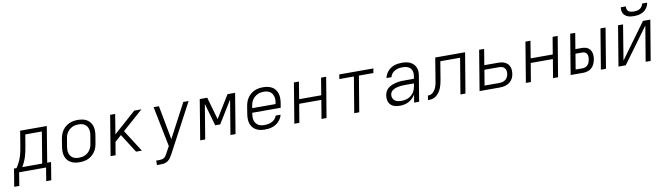

<svg xmlns="http://www.w3.org/2000/svg" viewBox="-67 -1487 8509 2450"><g transform="rotate(-10 4187.5 -262.5)"><path d="M-25 172 13 -58H45Q66 -88 82.5 -121Q99 -154 110.5 -188Q122 -222 129 -256.5Q136 -291 142 -325L174 -520H519L443 -58H493L455 172H390L418 0H69L41 172ZM120 -58H378L445 -462H230L206 -316Q200 -283 193.5 -250Q187 -217 177 -184.5Q167 -152 152.5 -120Q138 -88 120 -58Z M852 8Q852 8 852 8Q852 8 852 8Q821 8 791 2Q761 -4 736.5 -18.5Q712 -33 694 -56Q676 -79 668 -107Q660 -135 660 -166Q660 -197 665 -228L681 -328Q686 -355 695.5 -382Q705 -409 721.5 -433Q738 -457 761.5 -476.5Q785 -496 811.5 -507.5Q838 -519 866 -523.5Q894 -528 921 -528Q921 -528 921 -528Q921 -528 921 -528Q952 -528 982 -522Q1012 -516 1037 -501.5Q1062 -487 1079.5 -464Q1097 -441 1105.5 -413Q1114 -385 1114 -354Q1114 -323 1109 -292L1092 -192Q1088 -165 1078.5 -138Q1069 -111 1052 -87Q1035 -63 1012 -43.5Q989 -24 962.5 -12.5Q936 -1 908 3.5Q880 8 852 8ZM853 -50Q873 -50 894 -53.5Q915 -57 934.5 -66.5Q954 -76 971 -90.5Q988 -105 999.5 -123Q1011 -141 1018 -161Q1025 -181 1028 -202L1045 -302Q1049 -323 1049 -344.5Q1049 -366 1044 -386Q1039 -406 1028 -422.5Q1017 -439 1000 -450Q983 -461 962.5 -465.5Q942 -470 920 -470Q900 -470 879.5 -466.5Q859 -463 839.5 -453.5Q820 -444 803 -429.5Q786 -415 774 -397Q762 -379 755 -359Q748 -339 745 -318L728 -218Q725 -197 724.5 -175.5Q724 -154 729 -134Q734 -114 745.5 -97.5Q757 -81 773.5 -70Q790 -59 811 -54.5Q832 -50 853 -50Z M1254 0 1340 -520H1405L1363 -263L1653 -520H1745L1478 -284L1659 0H1584L1430 -242L1347 -168L1319 0Z M1817 215V157H1864Q1879 157 1895.5 153Q1912 149 1925 138.5Q1938 128 1947 113.5Q1956 99 1963 85L1964 84Q1964 84 1964 84Q1964 84 1964 84Q1964 83 1964 83Q1964 83 1964 83L2008 2L1903 -520H1972L2055 -79L2288 -520H2357L2021 111Q2009 133 1994.5 154.5Q1980 176 1958.5 191Q1937 206 1912.5 210.5Q1888 215 1864 215Z M2415 0 2501 -520H2598L2681 -228L2861 -520H2959L2873 0H2807L2881 -447L2702 -156H2637L2554 -447L2480 0Z M3255 8Q3224 8 3194 2.5Q3164 -3 3138.5 -17.5Q3113 -32 3095 -55Q3077 -78 3068.5 -106.5Q3060 -135 3060 -166Q3060 -197 3065 -228L3081 -328Q3086 -355 3095.5 -382Q3105 -409 3121.5 -433Q3138 -457 3161.5 -476.5Q3185 -496 3211.5 -507.5Q3238 -519 3266 -523.5Q3294 -528 3321 -528Q3321 -528 3321 -528Q3321 -528 3321 -528Q3352 -528 3382 -522Q3412 -516 3437 -501.5Q3462 -487 3479.5 -464Q3497 -441 3505.5 -413Q3514 -385 3514 -354Q3514 -323 3509 -292L3499 -231H3131L3128 -218Q3125 -197 3124.5 -175.5Q3124 -154 3129.5 -134Q3135 -114 3146.5 -97.5Q3158 -81 3175 -70Q3192 -59 3212.5 -54.5Q3233 -50 3255 -50Q3279 -50 3304 -54Q3329 -58 3352 -69Q3375 -80 3393.5 -100Q3412 -120 3418 -144H3482Q3477 -121 3464.5 -99Q3452 -77 3434.5 -58.5Q3417 -40 3395 -26.5Q3373 -13 3349.5 -5.5Q3326 2 3302.5 5Q3279 8 3255 8ZM3140 -289H3443L3445 -302Q3449 -323 3449 -344.5Q3449 -366 3444 -386Q3439 -406 3428 -422.5Q3417 -439 3400 -450Q3383 -461 3362.5 -465.5Q3342 -470 3320 -470Q3300 -470 3279.5 -466.5Q3259 -463 3239.5 -453.5Q3220 -444 3203 -429.5Q3186 -415 3174 -397Q3162 -379 3155 -359Q3148 -339 3145 -318Z M3635 0 3721 -520H3786L3750 -298H4036L4073 -520H4139L4052 0H3987L4027 -240H3740L3700 0Z M4411 0 4488 -462H4299L4309 -520H4751L4741 -462H4553L4476 0Z M5003 8Q5003 8 5003 8Q5003 8 5003 8H5002Q4980 8 4958 4.5Q4936 1 4916.5 -8Q4897 -17 4882.5 -32Q4868 -47 4860 -67Q4852 -87 4850.5 -109Q4849 -131 4852 -154Q4856 -173 4863.5 -192.5Q4871 -212 4885.5 -228Q4900 -244 4918.5 -255.5Q4937 -267 4956 -274.5Q4975 -282 4995 -287Q5015 -292 5035 -295.5Q5055 -299 5075 -299.5Q5095 -300 5114 -300H5237L5243 -335Q5246 -354 5245 -372.5Q5244 -391 5237.5 -407.5Q5231 -424 5218.5 -436.5Q5206 -449 5190 -456.5Q5174 -464 5156 -467Q5138 -470 5119 -470Q5095 -470 5070 -465.5Q5045 -461 5021.5 -449Q4998 -437 4981 -416Q4964 -395 4959 -370H4894Q4899 -394 4910.5 -417Q4922 -440 4939 -459Q4956 -478 4978 -492Q5000 -506 5023.5 -514Q5047 -522 5071 -525Q5095 -528 5119 -528Q5147 -528 5174.5 -524Q5202 -520 5226.5 -508.5Q5251 -497 5269.5 -478Q5288 -459 5298.5 -434.5Q5309 -410 5310 -382Q5311 -354 5306 -326L5252 0H5187L5204 -102Q5188 -76 5166 -54Q5144 -32 5117 -18Q5090 -4 5060.5 2Q5031 8 5003 8ZM5035 -50Q5056 -50 5078 -54Q5100 -58 5120.5 -67Q5141 -76 5159 -91Q5177 -106 5190 -125Q5203 -144 5210.5 -165Q5218 -186 5222 -208L5227 -242H5114Q5100 -242 5086 -241.5Q5072 -241 5057.5 -239.5Q5043 -238 5029 -235.5Q5015 -233 5000.5 -229Q4986 -225 4972.5 -218.5Q4959 -212 4946.5 -203Q4934 -194 4927 -180.5Q4920 -167 4917 -153Q4913 -129 4921.5 -107Q4930 -85 4947.5 -72Q4965 -59 4988 -54.5Q5011 -50 5035 -50Z M5367 0 5376 -58Q5391 -58 5406 -62Q5421 -66 5434 -75.5Q5447 -85 5457 -97.5Q5467 -110 5474.5 -124Q5482 -138 5487 -152.5Q5492 -167 5495.5 -182Q5499 -197 5501.5 -212Q5504 -227 5506 -241Q5508 -251 5509.5 -261Q5511 -271 5513 -281L5552 -520H5939L5852 0H5787L5864 -462H5608L5576 -269Q5576 -269 5576 -269Q5576 -269 5576 -269V-267Q5572 -245 5568 -222Q5564 -199 5558.5 -176.5Q5553 -154 5545 -132Q5537 -110 5524.5 -89Q5512 -68 5495 -49.5Q5478 -31 5457 -19Q5436 -7 5412.5 -3.5Q5389 0 5367 0Z M6035 0 6121 -520H6186L6152 -315H6332Q6355 -315 6378 -311Q6401 -307 6421 -297Q6441 -287 6456 -270.5Q6471 -254 6478.5 -233Q6486 -212 6487 -188.5Q6488 -165 6484 -142Q6481 -121 6473 -101Q6465 -81 6451.5 -63.5Q6438 -46 6419.5 -33.5Q6401 -21 6381 -13.5Q6361 -6 6340 -3Q6319 0 6299 0ZM6299 -58Q6319 -58 6339.5 -62.5Q6360 -67 6378 -79.5Q6396 -92 6406.5 -111.5Q6417 -131 6420 -151Q6424 -172 6420.5 -193Q6417 -214 6405 -229Q6393 -244 6373 -250.5Q6353 -257 6332 -257H6143L6110 -58Z M6635 0 6721 -520H6786L6750 -298H7036L7073 -520H7139L7052 0H6987L7027 -240H6740L6700 0Z M7607 0 7693 -520H7759L7673 0ZM7215 0 7301 -520H7366L7332 -315H7415Q7436 -315 7457 -310.5Q7478 -306 7495 -295Q7512 -284 7523.5 -267Q7535 -250 7540 -230Q7545 -210 7545 -188Q7545 -166 7541 -144Q7536 -116 7524 -88.5Q7512 -61 7490 -40Q7468 -19 7439 -9.5Q7410 0 7382 0ZM7382 -58Q7399 -58 7417 -65Q7435 -72 7448 -86.5Q7461 -101 7467.5 -118.5Q7474 -136 7477 -154Q7480 -172 7479.5 -190.5Q7479 -209 7471.5 -224.5Q7464 -240 7448.5 -248.5Q7433 -257 7415 -257H7323L7290 -58Z M7835 0 7921 -520H7986L7911 -64L8244 -520H8339L8252 0H8187L8263 -456L7929 0ZM8143 -600Q8122 -600 8101.5 -602.5Q8081 -605 8063 -612Q8045 -619 8029.5 -631.5Q8014 -644 8005 -661Q7996 -678 7994 -698.5Q7992 -719 7996 -740H8061Q8058 -721 8063.5 -703.5Q8069 -686 8083 -675.5Q8097 -665 8115.5 -661.5Q8134 -658 8153 -658Q8172 -658 8191 -661.5Q8210 -665 8227.5 -675.5Q8245 -686 8256.5 -703.5Q8268 -721 8272 -740H8337Q8333 -719 8324.5 -698.5Q8316 -678 8301.5 -661Q8287 -644 8267.5 -631.5Q8248 -619 8227 -612Q8206 -605 8185 -602.5Q8164 -600 8143 -600Z"/></g></svg>

Font: Iosevka SS04 Lt Ex Obl
Style: Regular
Weight: 300
Width: 7
Italic angle: -9°
Monospace: yes
Designer: Belleve Invis
Foundry: Belleve Invis
Version: Version 19.0.0; ttfautohint (v1.8.4)